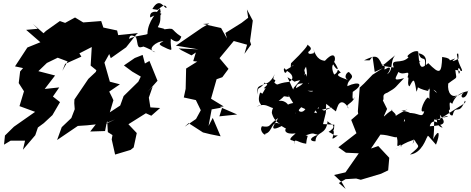

<svg xmlns="http://www.w3.org/2000/svg" viewBox="-20 -888 3047 1241"><path d="M224 -702 149 -695 241 -615 157 -581 77 -459 129 -448 110 -426 101 -351 135 -298 106 -202 128 -194 207 -165 70 -69 12 -12 6 47 49 21H142L128 80L208 -14L225 -64L263 -92L319 -144L368 -228L322 -264L363 -323L269 -313L336 -400L228 -428L283 -481L353 -515L417 -491L383 -430L401 -475L506 -522L493 -543L573 -584L566 -464L603 -434L599 -423L551 -378L461 -245L460 -221L463 -182L441 -125L379 -66L349 17L483 -74L543 -78L599 -84L563 -38L659 -41L669 -93L723 -116L668 -89L713 -240L705 -258L686 -296L755 -343L690 -360L655 -483L686 -539L696 -512L795 -582L861 -665L872 -674L744 -661L737 -691L648 -710L663 -665L634 -752L518 -743L465 -775L401 -740L367 -752L277 -688L258 -670L280 -650L339 -579L283 -654L192 -734Z M851 -513 781 -465 835 -425 890 -393 874 -360 779 -267 757 -206 673 -151V-110L677 -34L707 -15L702 13L724 111L824 81L844 65L864 -28L810 -85L923 -156L958 -140L1015 -190L952 -194L942 -257L967 -329L932 -292L998 -366L946 -494L905 -471L917 -476L902 -533ZM1015 -830C993 -819 1046 -876 1057 -839C1045 -822 1015 -918 965 -830C1022 -822 981 -819 1010 -832C998 -811 936 -753 933 -671C942 -661 847 -659 815 -636C816 -672 847 -657 860 -645C876 -595 859 -563 925 -595C853 -594 887 -606 985 -550C922 -565 991 -624 1037 -621C997 -603 1006 -599 1062 -573C1106 -556 1079 -566 1084 -638C1141 -591 1149 -650 1152 -651C1071 -703 1125 -711 1020 -695C1081 -699 1001 -709 1000 -713C1030 -762 1006 -789 1024 -798C992 -822 943 -817 951 -775L1019 -808Z M1153 -563 1218 -530 1246 -549 1229 -493 1255 -490 1183 -445 1180 -314 1168 -258 1246 -241 1281 -169 1285 -204 1277 -174 1247 -119 1174 -69 1199 -92 1292 -32 1341 -20 1406 -7 1355 -126 1328 -74 1348 -181 1416 -193 1398 -136 1513 -148 1400 -197 1426 -200 1344 -250 1380 -376 1417 -389 1457 -443 1399 -512 1491 -623 1577 -599 1560 -540 1603 -600 1596 -622 1614 -755 1576 -827 1584 -773 1541 -740 1437 -675 1447 -639 1409 -707 1292 -733 1333 -736 1286 -709 1117 -593 1263 -569 1135 -575Z M1877 -317C1877 -297 1871 -320 1838 -389C1916 -344 1852 -363 1934 -371C1973 -442 1929 -412 1958 -457C1972 -395 1965 -354 1893 -318C1898 -369 1947 -335 2007 -360C1982 -294 2001 -355 2021 -370C1996 -309 2024 -285 1968 -301C2021 -298 2034 -309 2089 -291C2116 -279 2127 -273 2167 -322L2122 -328L2038 -395L1973 -348L1957 -412L1879 -321ZM2075 -173C2007 -204 2010 -181 2047 -129C2051 -174 2062 -133 1954 -183C1937 -157 1908 -156 1888 -206C1901 -207 1893 -120 1881 -173C1852 -138 1891 -140 1945 -220C1862 -234 1825 -206 1831 -199C1866 -186 1831 -247 1781 -235C1859 -296 1784 -263 1823 -265L1847 -261L1844 -273L1911 -163L1914 -201L2007 -158L2070 -231L2151 -168L2159 -192C2177 -248 2211 -229 2234 -187C2201 -214 2260 -215 2273 -262C2260 -236 2256 -247 2260 -294C2336 -343 2303 -367 2225 -331C2227 -384 2284 -377 2237 -421C2231 -431 2187 -387 2237 -367C2204 -384 2131 -397 2183 -419C2147 -456 2179 -426 2140 -406C2127 -429 2123 -462 2134 -472C2152 -435 2188 -419 2135 -495C2145 -461 2167 -589 2080 -495C2023 -500 2014 -555 2002 -576C2034 -515 1999 -571 2010 -545C1932 -519 2011 -602 1949 -537C2007 -571 1993 -578 1966 -601C1976 -599 1939 -554 1861 -479C1866 -468 1860 -498 1859 -452C1880 -478 1897 -473 1828 -436C1803 -475 1817 -386 1835 -430C1885 -401 1874 -369 1848 -359C1757 -349 1784 -329 1753 -354C1776 -391 1728 -349 1756 -409C1729 -350 1689 -339 1693 -356C1650 -294 1646 -342 1647 -277C1638 -333 1647 -325 1692 -346C1739 -351 1658 -306 1697 -319C1661 -257 1683 -291 1661 -289C1630 -198 1706 -217 1638 -199C1713 -234 1730 -168 1780 -194C1791 -217 1739 -216 1737 -158C1748 -117 1768 -100 1792 -85C1731 -119 1747 -36 1694 -23C1702 -4 1651 -39 1673 -72C1735 -62 1711 -80 1778 -125C1771 -108 1700 -24 1796 -71C1796 -85 1848 -28 1847 -73C1804 -49 1823 -16 1891 -26C1809 42 1901 0 1880 43C1884 -2 1901 34 1959 41C1964 -16 1979 -9 1955 -13C2013 -33 1998 -24 2034 -17C1967 7 1990 28 2019 25C2024 -47 2090 -7 2098 -110C2089 -90 2182 -83 2104 -36C2155 -10 2124 -12 2164 -13C2087 45 2168 -35 2123 -55C2133 -36 2140 -43 2141 -82L2068 -86L2086 -159L2089 -239L2053 -285L2037 -173L2127 -195Z M2747 -257C2733 -264 2678 -150 2722 -169C2709 -116 2686 -164 2615 -157C2606 -115 2578 -73 2597 -124C2590 -117 2610 -68 2640 -122C2660 -154 2613 -171 2573 -171C2645 -184 2622 -195 2525 -131C2570 -144 2482 -186 2518 -177C2465 -153 2441 -93 2482 -184L2454 -240L2431 -225C2488 -242 2430 -272 2484 -289C2547 -325 2532 -323 2592 -383C2510 -360 2540 -385 2555 -423C2593 -393 2634 -449 2614 -387C2630 -395 2606 -339 2627 -330C2654 -381 2657 -387 2672 -295C2694 -341 2654 -321 2746 -300C2773 -351 2763 -339 2751 -305C2723 -303 2784 -329 2804 -287C2773 -310 2752 -362 2756 -244C2775 -274 2732 -203 2701 -173L2776 -229ZM2214 270 2282 266 2312 274 2443 235 2489 213 2496 132 2425 56 2378 72 2453 -39C2415 -6 2437 -19 2438 -18C2500 -17 2555 14 2541 -9C2563 33 2529 75 2569 46C2570 81 2609 17 2513 95C2647 -11 2648 47 2681 -22C2659 -16 2632 88 2659 15C2681 65 2710 45 2630 111C2708 102 2734 5 2741 -2C2748 -17 2741 -16 2798 47C2825 -18 2822 -67 2779 12C2787 -22 2786 -83 2786 -116C2841 -102 2825 -128 2823 -147C2866 -92 2859 -78 2759 -72C2754 -68 2773 -148 2841 -63C2787 -73 2808 -153 2804 -112C2900 -160 2884 -128 2839 -129C2966 -213 3001 -223 2985 -237C2947 -134 2924 -220 2906 -143C2879 -132 2876 -204 2889 -173C2882 -244 2889 -226 2903 -217C2936 -308 3020 -292 3005 -303C2994 -234 2937 -255 2978 -290C2885 -244 2877 -231 2947 -280C2902 -246 2870 -287 2877 -348C2945 -401 2929 -367 2923 -438C2909 -434 2971 -439 2946 -411C2934 -454 2947 -458 2958 -429C2984 -427 2944 -456 2933 -536C2950 -566 2940 -484 2943 -508C2907 -490 2892 -485 2922 -510C2851 -484 2927 -507 2838 -520C2834 -412 2823 -404 2748 -480C2704 -438 2774 -525 2686 -544C2704 -479 2735 -541 2726 -463C2692 -439 2689 -480 2683 -555C2658 -568 2608 -528 2614 -523C2630 -505 2672 -489 2699 -490C2630 -532 2604 -526 2624 -521C2576 -465 2500 -519 2525 -452C2504 -453 2429 -467 2432 -466C2440 -443 2491 -499 2535 -531C2494 -488 2532 -422 2467 -402C2485 -395 2525 -472 2480 -446C2442 -425 2491 -459 2448 -471C2421 -534 2405 -532 2333 -498H2369L2388 -522L2402 -423L2454 -447L2388 -405L2332 -347L2305 -322L2293 -169L2295 -152L2250 -113L2284 -27L2167 64L2216 99L2299 103L2213 226L2139 243L2189 290L2214 333L2170 295Z"/></svg>

Font: Hussar Lance
Style: Italic
Weight: 700
Foundry: Cannot Into Space Fonts, PlusOne Fonts
Version: Version 2.27